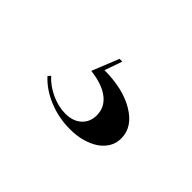

<svg xmlns="http://www.w3.org/2000/svg" viewBox="-44 -77 293 293"><g transform="rotate(45 102.0 69.0)"><path d="M28.8 99.8Q42.5 115 64.2 124Q86 133 110.5 133Q125 133 136.9 129.6Q148.8 126.2 157.4 120.4Q166 114.5 170.9 106.2Q175.8 98 175.8 87.5Q175.8 63 149.9 47.5Q124 32 84 32L94 3.5H88L70.5 47Q96.5 50 110.5 60.9Q124.5 71.8 124.5 89Q124.5 103.2 114.9 112.2Q105.2 121.2 88.5 121.2Q73.5 121.2 58 114Q42.5 106.8 32.5 95.5Z"/></g></svg>

Font: Moniqa Black
Style: Regular
Weight: 900
Designer: Rajesh Rajput
Foundry: Rajesh Rajput
Version: Version 1.000